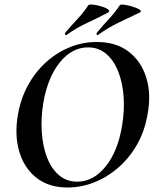

<svg xmlns="http://www.w3.org/2000/svg" viewBox="-20 -823 695 855"><path d="M281 12Q197 12 142 -31.5Q87 -75 65.5 -149Q44 -223 60 -313Q72 -383 104 -442Q136 -501 183.5 -544.5Q231 -588 289 -612Q347 -636 411 -636Q497 -636 553 -593Q609 -550 631.5 -477Q654 -404 637 -313Q624 -237 589 -177Q554 -117 505 -75Q456 -33 398.5 -10.5Q341 12 281 12ZM324 -14Q395 -14 449.5 -80.5Q504 -147 523 -260Q535 -329 530.5 -392Q526 -455 506.5 -504.5Q487 -554 453 -583Q419 -612 372 -612Q301 -612 247 -546Q193 -480 173 -366Q162 -299 166 -236Q170 -173 189 -123Q208 -73 242 -43.5Q276 -14 324 -14ZM276 -667Q272 -665 270 -669.5Q268 -674 271 -678Q300 -712 325.5 -739Q351 -766 373 -799Q375 -804 392 -802.5Q409 -801 428.5 -795.5Q448 -790 459.5 -782.5Q471 -775 463 -768Q414 -742 367 -720.5Q320 -699 276 -667ZM416 -667Q413 -665 410.5 -669.5Q408 -674 412 -678Q440 -712 465.5 -739Q491 -766 513 -799Q515 -804 532 -802Q549 -800 569 -794Q589 -788 600.5 -781Q612 -774 604 -768Q551 -743 505.5 -721Q460 -699 416 -667Z"/></svg>

Font: Cormorant Light
Style: Bold Italic
Weight: 700
Italic angle: -10°
Version: Version 4.000